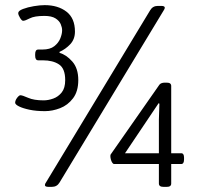

<svg xmlns="http://www.w3.org/2000/svg" viewBox="-20 -726 778 748"><path d="M608 -703Q622 -703 622 -696Q622 -694 621 -691.5Q620 -689 618 -686L212 -15Q202 2 182 2H169Q155 2 155 -5Q155 -10 159 -15L565 -686Q575 -703 595 -703ZM154 -706Q206 -706 239 -680.5Q272 -655 272 -603Q272 -573 253.5 -553.5Q235 -534 212 -524V-520Q238 -513 261.5 -486.5Q285 -460 285 -414Q285 -370 264.5 -343Q244 -316 214 -304.5Q184 -293 155 -293Q121 -293 95 -298.5Q69 -304 54 -311.5Q39 -319 39 -326Q39 -332 42.5 -338.5Q46 -345 51 -350Q56 -355 59 -355Q67 -355 89.5 -345Q112 -335 150 -335Q168 -335 187.5 -342Q207 -349 220.5 -366Q234 -383 234 -414Q234 -459 210 -475Q186 -491 147 -491H129Q117 -491 117 -509V-515Q117 -533 129 -533H145Q175 -533 191.5 -546Q208 -559 215 -576.5Q222 -594 222 -608Q222 -619 216.5 -632Q211 -645 196 -654.5Q181 -664 153 -664Q114 -664 96 -654.5Q78 -645 70 -645Q65 -645 58 -656.5Q51 -668 51 -675Q51 -684 69.5 -691Q88 -698 112 -702Q136 -706 154 -706ZM630 -404Q647 -404 647 -391V-129H686Q697 -129 697 -112V-105Q697 -87 686 -87H647V-11Q647 2 630 2H617Q599 2 599 -11V-87H424Q421 -87 417.5 -92Q414 -97 412 -104.5Q410 -112 410 -117Q410 -122 411 -124L601 -396Q604 -400 609.5 -402Q615 -404 621 -404ZM601 -322 598 -324 467 -129H599V-260Z"/></svg>

Font: Asap VF Beta
Style: Regular
Weight: 400
Designer: Pablo Cosgaya
Foundry: Pablo Cosgaya
Version: Version 1.007